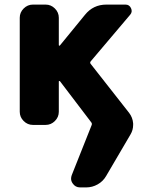

<svg xmlns="http://www.w3.org/2000/svg" viewBox="-20 -567 649 840"><path d="M444.3 203.1Q430.7 226.6 407.2 239.7Q383.8 252.9 357.4 252.9H330.1Q309.6 252.9 297.9 235.4Q291 225.6 291 214.8Q291 207 293.9 199.2L380.9 -19.5Q383.8 -26.4 378.9 -32.2L242.2 -211.9Q240.2 -212.9 238.8 -212.4Q237.3 -211.9 237.3 -210.9V-78.1Q237.3 -54.7 220.2 -37.6Q203.1 -20.5 179.7 -20.5H124Q100.6 -20.5 83.5 -37.6Q66.4 -54.7 66.4 -78.1V-489.3Q66.4 -512.7 83.5 -529.8Q100.6 -546.9 124 -546.9H179.7Q203.1 -546.9 220.2 -529.8Q237.3 -512.7 237.3 -489.3V-369.1Q237.3 -368.2 239.3 -367.2Q241.2 -366.2 242.2 -368.2L351.6 -502Q387.7 -546.9 445.3 -546.9H529.3Q545.9 -546.9 553.2 -531.2Q560.5 -515.6 549.8 -502.9L377 -298.8Q372.1 -293 377 -287.1L544.9 -73.2Q560.5 -52.7 562.5 -27.3Q562.5 -24.4 562.5 -20.5Q562.5 2 550.8 21.5Z"/></svg>

Font: Gen Jyuu Gothic Heavy
Style: Bold
Weight: 900
Designer: [Source Han Sans]
Ryoko NISHIZUKA  (kana & ideographs); Paul D. Hunt (Latin, Greek & Cyrillic); Wenlong ZHANG  (bopomofo
Version: Version 1.002.20150607